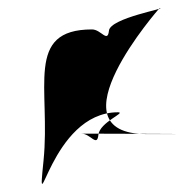

<svg xmlns="http://www.w3.org/2000/svg" viewBox="-20 -460 459 473"><path d="M373.1 -440.1C373.1 -440.1 99.3 -129.7 341.5 -129.7C583.8 -129.7 180.7 -130.8 180.7 -130.8C203.2 -130.8 219.2 -96.5 222.4 -127.9C225.5 -159.2 293 -183.4 270.5 -183.4C103.2 -183.4 69.1 114.4 87.2 -63.9C105.3 -242.3 39.4 -387.5 206.7 -387.5C229.2 -387.5 245.2 -353.2 248.4 -384.5C251.6 -415.9 395.6 -440.1 373.1 -440.1Z"/></svg>

Font: AnarchicType
Style: Slant
Weight: 400
Version: Version Something